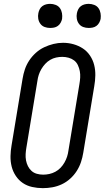

<svg xmlns="http://www.w3.org/2000/svg" viewBox="-20 -968 543 996"><path d="M202 8Q174 8 147 2Q120 -4 98.5 -18.5Q77 -33 62 -55.5Q47 -78 40.5 -104Q34 -130 34.5 -158Q35 -186 40 -214L97 -559Q101 -584 109 -608Q117 -632 131.5 -654Q146 -676 166 -694Q186 -712 209.5 -723Q233 -734 257.5 -740Q282 -746 307 -746Q335 -746 361.5 -738.5Q388 -731 410 -716.5Q432 -702 447 -679.5Q462 -657 468.5 -631Q475 -605 474.5 -577Q474 -549 469 -521L412 -176Q408 -151 400 -127Q392 -103 378 -81Q364 -59 344 -41Q324 -23 300.5 -12Q277 -1 252 3.5Q227 8 202 8ZM204 -62Q220 -62 236 -65.5Q252 -69 267 -77Q282 -85 294 -97.5Q306 -110 314.5 -125Q323 -140 328 -155.5Q333 -171 335 -187L392 -532Q395 -549 396 -566Q397 -583 394 -599Q391 -615 384 -630Q377 -645 364.5 -654.5Q352 -664 336 -668.5Q320 -673 303 -673Q287 -673 271 -669.5Q255 -666 240.5 -657.5Q226 -649 214.5 -636.5Q203 -624 194.5 -609.5Q186 -595 181 -579.5Q176 -564 174 -548L117 -203Q114 -186 113 -169Q112 -152 115 -136Q118 -120 125 -106Q132 -92 143.5 -81.5Q155 -71 171 -66.5Q187 -62 204 -62ZM440 -823Q425 -823 411.5 -828Q398 -833 389.5 -844.5Q381 -856 378.5 -870.5Q376 -885 379 -900Q381 -910 386 -920Q391 -930 400 -936.5Q409 -943 419.5 -945.5Q430 -948 440 -948Q455 -948 469 -942.5Q483 -937 491 -925.5Q499 -914 501.5 -899.5Q504 -885 502 -870Q500 -860 494.5 -850Q489 -840 480 -833.5Q471 -827 460.5 -825Q450 -823 440 -823ZM240 -823Q225 -823 211.5 -828Q198 -833 189.5 -844.5Q181 -856 178.5 -870.5Q176 -885 179 -900Q181 -910 186 -920Q191 -930 200 -936.5Q209 -943 219.5 -945.5Q230 -948 240 -948Q255 -948 269 -942.5Q283 -937 291 -925.5Q299 -914 301.5 -899.5Q304 -885 302 -870Q300 -860 294.5 -850Q289 -840 280 -833.5Q271 -827 260.5 -825Q250 -823 240 -823Z"/></svg>

Font: Iosevka Curly Slab Oblique
Style: Regular
Weight: 400
Italic angle: -9°
Monospace: yes
Designer: Belleve Invis
Foundry: Belleve Invis
Version: Version 11.1.0; ttfautohint (v1.8.3)